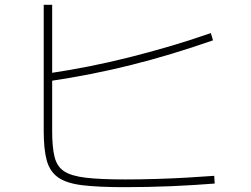

<svg xmlns="http://www.w3.org/2000/svg" viewBox="-20 -767 1040 795"><path d="M495 8Q388 8 321.5 0Q255 -8 220.5 -32.5Q186 -57 173.5 -103Q161 -149 161 -224V-747H196V-224Q196 -157 206 -117Q216 -77 246 -57.5Q276 -38 336.5 -31Q397 -24 499 -24Q561 -24 626 -26Q691 -28 753 -31.5Q815 -35 867 -39L869 -7Q829 -4 783.5 -1Q738 2 688.5 4Q639 6 590 7Q541 8 495 8ZM180 -463Q267 -476 350 -492.5Q433 -509 514.5 -529.5Q596 -550 680 -574.5Q764 -599 853 -630L862 -600Q687 -539 523.5 -498Q360 -457 184 -431Z"/></svg>

Font: M PLUS 1 Thin ExtraLight
Style: Regular
Weight: 250
Version: Version 1.001